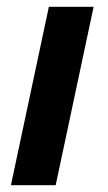

<svg xmlns="http://www.w3.org/2000/svg" viewBox="-20 -542 315 562"><path d="M12 0 123 -522H254L143 0Z"/></svg>

Font: Radio Canada SemiBold
Style: Italic
Weight: 600
Italic angle: -12°
Designer: Charles Daoud, Etienne Aubert Bonn, Alexandre Saumier Demers, Jacques Le Bailly
Foundry: Radio-Canada
Version: Version 2.104; ttfautohint (v1.8.4.7-5d5b);gftools[0.9.28.de